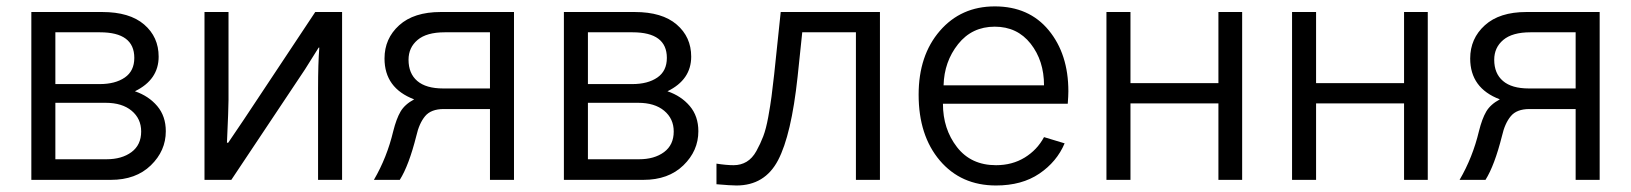

<svg xmlns="http://www.w3.org/2000/svg" viewBox="-20 -563 5105 601"><path d="M78.1 0V-525.4H299.8Q385.7 -525.4 431.2 -486.3Q476.6 -447.3 476.6 -385.7Q476.6 -313.5 402.3 -277.3Q445.3 -262.7 472.2 -231Q499 -199.2 499 -152.3Q499 -90.8 452.1 -45.4Q405.3 0 327.1 0ZM153.3 -64.5H313.5Q361.3 -64.5 391.6 -86.9Q421.9 -109.4 421.9 -151.4Q421.9 -191.4 392.1 -216.3Q362.3 -241.2 310.5 -241.2H153.3ZM153.3 -299.8H292Q340.8 -299.8 370.6 -320.3Q400.4 -340.8 400.4 -381.8Q400.4 -461.9 293 -461.9H153.3Z M620.1 0V-525.4H695.3V-250Q695.3 -223.6 690.4 -116.2H694.3L743.2 -188.5L966.8 -525.4H1050.8V0H975.6V-286.1Q975.6 -364.3 979.5 -414.1H977.5L934.6 -345.7L704.1 0Z M1258.8 -376Q1258.8 -333 1286.1 -309.6Q1313.5 -286.1 1367.2 -286.1H1513.7V-461.9H1372.1Q1315.4 -461.9 1287.1 -438Q1258.8 -414.1 1258.8 -376ZM1150.4 0Q1191.4 -70.3 1210.9 -152.3Q1220.7 -191.4 1233.9 -213.9Q1247.1 -236.3 1276.4 -252Q1183.6 -287.1 1183.6 -379.9Q1183.6 -442.4 1229.5 -483.9Q1275.4 -525.4 1359.4 -525.4H1588.9V0H1513.7V-221.7H1369.1Q1329.1 -221.7 1310.5 -199.2Q1292 -176.8 1283.2 -137.7Q1259.8 -44.9 1231.4 0Z M1745.1 0V-525.4H1966.8Q2052.7 -525.4 2098.1 -486.3Q2143.6 -447.3 2143.6 -385.7Q2143.6 -313.5 2069.3 -277.3Q2112.3 -262.7 2139.2 -231Q2166 -199.2 2166 -152.3Q2166 -90.8 2119.1 -45.4Q2072.3 0 1994.1 0ZM1820.3 -64.5H1980.5Q2028.3 -64.5 2058.6 -86.9Q2088.9 -109.4 2088.9 -151.4Q2088.9 -191.4 2059.1 -216.3Q2029.3 -241.2 1977.5 -241.2H1820.3ZM1820.3 -299.8H1959Q2007.8 -299.8 2037.6 -320.3Q2067.4 -340.8 2067.4 -381.8Q2067.4 -461.9 1960 -461.9H1820.3Z M2222.7 -50.8Q2253.9 -45.9 2276.4 -45.9Q2298.8 -45.9 2316.9 -56.6Q2335 -67.4 2347.7 -90.3Q2360.4 -113.3 2369.1 -136.2Q2377.9 -159.2 2384.8 -196.8Q2391.6 -234.4 2395 -260.7Q2398.4 -287.1 2403.3 -330.1L2423.8 -525.4H2734.4V0H2659.2V-461.9H2491.2L2476.6 -322.3Q2457 -140.6 2415.5 -61.5Q2374 17.6 2285.2 17.6Q2267.6 17.6 2222.7 13.7Z M2855.5 -266.6Q2855.5 -389.6 2921.9 -466.3Q2988.3 -543 3093.8 -543Q3201.2 -543 3262.7 -468.3Q3324.2 -393.6 3324.2 -277.3Q3324.2 -263.7 3322.3 -238.3H2931.6Q2931.6 -159.2 2975.6 -102.5Q3019.5 -45.9 3097.7 -45.9Q3148.4 -45.9 3187.5 -69.8Q3226.6 -93.8 3248 -133.8L3312.5 -114.3Q3288.1 -56.6 3233.4 -19.5Q3178.7 17.6 3097.7 17.6Q2988.3 17.6 2921.9 -60.5Q2855.5 -138.7 2855.5 -266.6ZM2933.6 -295.9H3248Q3248 -373 3206.1 -426.3Q3164.1 -479.5 3093.8 -479.5Q3022.5 -479.5 2979 -424.8Q2935.5 -370.1 2933.6 -295.9Z M3443.4 0V-525.4H3518.6V-302.7H3793.9V-525.4H3868.2V0H3793.9V-239.3H3518.6V0Z M4024.4 0V-525.4H4099.6V-302.7H4375V-525.4H4449.2V0H4375V-239.3H4099.6V0Z M4657.2 -376Q4657.2 -333 4684.6 -309.6Q4711.9 -286.1 4765.6 -286.1H4912.1V-461.9H4770.5Q4713.9 -461.9 4685.5 -438Q4657.2 -414.1 4657.2 -376ZM4548.8 0Q4589.8 -70.3 4609.4 -152.3Q4619.1 -191.4 4632.3 -213.9Q4645.5 -236.3 4674.8 -252Q4582 -287.1 4582 -379.9Q4582 -442.4 4627.9 -483.9Q4673.8 -525.4 4757.8 -525.4H4987.3V0H4912.1V-221.7H4767.6Q4727.5 -221.7 4709 -199.2Q4690.4 -176.8 4681.6 -137.7Q4658.2 -44.9 4629.9 0Z"/></svg>

Font: Gothic A1
Style: Regular
Weight: 400
Designer: HanYang I&C Co.,Ltd.
Foundry: HanYang I&C Co.,Ltd.
Version: Version 2.50